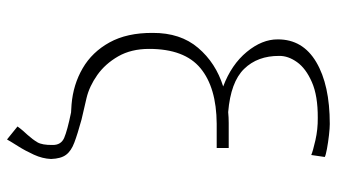

<svg xmlns="http://www.w3.org/2000/svg" viewBox="-226 -536 956 545"><g transform="rotate(90 252.5 -264.0)"><path d="M426.1 -707.4 420.5 -669Q409.8 -673.7 378.6 -680.8Q347.3 -687.9 315.3 -687.5Q252.5 -687.9 213.6 -670.8Q174.7 -653.8 156.8 -628.6Q138.8 -603.3 139.2 -578.1Q138.8 -516.7 176 -478.5Q213.1 -440.3 298.7 -433.2Q313.9 -434.7 329.5 -434.7H400.6V-400.6H333.8Q332.7 -400.6 331.7 -400.6Q229 -399.9 174.2 -354.6Q119.3 -309.3 119.3 -208.8Q119.3 -158 140.4 -121.1Q161.6 -84.2 193.5 -61.6Q225.5 -39.1 258.5 -31.2L319.6 -17Q360.8 -5.7 384.9 3.4Q409.1 12.4 419.9 27Q430.8 41.5 431.8 69.6Q430.8 93.8 419.6 118.3Q408.4 142.8 395.6 163Q382.8 183.2 376.4 194.6L339.5 164.8Q345.9 155.9 351.9 149Q358 142 363.3 136.4Q376.4 121.8 384.4 108.3Q392.4 94.8 392 65.3Q392.4 41.2 371.8 32.3Q351.2 23.4 299.7 12.8L277 11.4Q220.5 6.7 174.4 -20.1Q128.2 -46.9 100.9 -96.4Q73.5 -146 73.9 -218.8Q73.5 -297.6 116.3 -347.8Q159.1 -398.1 225.9 -419Q163.7 -442.5 127.8 -486Q92 -529.5 92.3 -573.9Q92 -644.9 156.8 -683.2Q221.6 -721.6 332.4 -721.6Q344.1 -721.6 364.3 -719.3Q384.6 -717 402.9 -713.6Q421.2 -710.2 426.1 -707.4Z"/></g></svg>

Font: Inter UI Thin
Style: Regular
Weight: 100
Designer: Rasmus Andersson
Foundry: rsms
Version: 3.2;8d6f07862